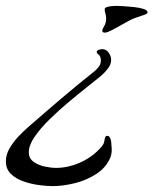

<svg xmlns="http://www.w3.org/2000/svg" viewBox="-21 -413 544 653"><path d="M336 -302Q327 -302 327 -308Q327 -314 333.5 -324.5Q340 -335 340 -351Q340 -359 337.5 -367Q335 -375 335 -381Q335 -387 344 -389.5Q353 -392 363 -392.5Q373 -393 376 -393Q382 -393 398.5 -392Q415 -391 434.5 -389Q454 -387 467.5 -382.5Q481 -378 481 -371Q481 -368 477.5 -366Q474 -364 471 -363Q457 -358 443 -353.5Q429 -349 415 -341Q409 -338 392.5 -328.5Q376 -319 359.5 -310.5Q343 -302 336 -302ZM158 220Q139 220 112 216.5Q85 213 59 204Q33 195 16 178.5Q-1 162 -1 135Q-1 113 11.5 91.5Q24 70 41.5 51.5Q59 33 74 20Q130 -29 187 -77.5Q244 -126 302 -172Q310 -179 316 -187.5Q322 -196 322 -207Q322 -221 315 -226.5Q308 -232 308 -236Q308 -241 315 -243.5Q322 -246 326 -246Q340 -246 348.5 -234Q357 -222 357 -210Q357 -194 346.5 -180.5Q336 -167 325 -157Q307 -142 276.5 -118Q246 -94 212 -65.5Q178 -37 147 -6.5Q116 24 96.5 52.5Q77 81 77 105Q77 126 93.5 137.5Q110 149 131.5 153.5Q153 158 169 158Q210 158 250 140.5Q290 123 318 93Q326 85 330 78Q334 71 335 60Q336 56 337.5 52.5Q339 49 344 49Q350 49 351 53Q356 57 357.5 73Q359 89 359 95Q359 110 355 121Q341 156 307.5 178Q274 200 233.5 210Q193 220 158 220Z"/></svg>

Font: My Soul
Style: Regular
Weight: 400
Designer: Robert E. Leuschke
Foundry: Robert E. Leuschke
Version: Version 1.010; ttfautohint (v1.8.4.7-5d5b)